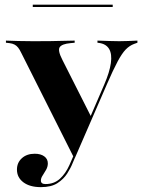

<svg xmlns="http://www.w3.org/2000/svg" viewBox="-20 -589 598 802"><path d="M288.7 69.4 69.4 -366.9Q62.1 -382.3 55.6 -390.3Q49.2 -398.4 40.7 -402.8Q32.3 -407.3 19.4 -408.9L4.8 -410.5V-419.4Q27.4 -418.5 56.9 -417.7Q86.3 -416.9 116.9 -416.9H121H126.6Q160.5 -416.9 191.9 -417.3Q223.4 -417.7 249.2 -418.5Q275 -419.4 291.9 -419.4V-410.5L275 -408.9Q238.7 -405.6 229.4 -391.9Q220.2 -378.2 241.1 -337.9L360.5 -101.6L354 -93.5L415.3 -235.5Q437.9 -287.9 443.1 -325.4Q448.4 -362.9 435.9 -384.3Q423.4 -405.6 393.5 -409.7L387.1 -410.5V-419.4Q418.5 -418.5 437.5 -417.7Q456.5 -416.9 478.2 -416.9Q498.4 -416.9 514.9 -417.7Q531.5 -418.5 554 -419.4V-410.5L540.3 -405.6Q521 -398.4 505.2 -382.3Q489.5 -366.1 471.4 -332.3Q453.2 -298.4 426.6 -237.1L293.5 69.4ZM150.8 192.7Q104.8 192.7 77.8 172.6Q50.8 152.4 50.8 119.4Q50.8 90.3 71.4 71.8Q91.9 53.2 125 53.2Q150 53.2 164.9 64.1Q179.8 75 179.8 93.5Q179.8 107.3 172.6 120.2Q165.3 133.1 158.1 144Q150.8 154.8 150.8 165.3Q150.8 179.8 170.2 179.8Q205.6 179.8 229.8 158.1Q254 136.3 270.2 100L294.4 44.4L303.2 46L283.9 91.1Q275.8 112.1 260.9 135.5Q246 158.9 220.2 175.8Q194.4 192.7 150.8 192.7ZM116.9 -559.7V-569.4H450.8V-559.7Z"/></svg>

Font: Playfair 144pt SemiExpanded Black
Style: Regular
Weight: 900
Width: 6
Designer: Claus Eggers Sørensen
Foundry: Claus Eggers Sørensen
Version: Version 2.203